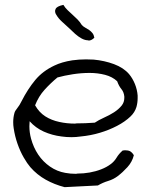

<svg xmlns="http://www.w3.org/2000/svg" viewBox="-20 -730 625 788"><path d="M529.3 -92.8Q522.5 -65.4 502.9 -43.9Q483.4 -22.5 463.9 -7.8Q446.3 5.9 423.8 12.7Q401.4 19.5 381.8 31.2Q344.7 33.2 311.5 34.7Q278.3 36.1 245.1 38.1Q203.1 27.3 167.5 7.3Q131.8 -12.7 104.5 -43.9Q91.8 -58.6 77.1 -84Q62.5 -109.4 51.8 -140.1Q41 -170.9 36.1 -204.1Q34.2 -215.8 34.2 -228.5Q34.2 -248 39.1 -265.6Q41 -274.4 50.8 -286.1Q60.5 -297.9 68.4 -314.5Q93.8 -364.3 124.5 -401.4Q155.3 -438.5 203.1 -460.9Q233.4 -475.6 276.4 -482.4Q304.7 -486.3 333 -486.3Q348.6 -486.3 364.3 -485.4Q408.2 -481.4 447.8 -466.8Q487.3 -452.1 509.8 -425.8Q524.4 -408.2 533.7 -385.3Q543 -362.3 544.9 -337.9V-327.1Q544.9 -308.6 540 -291Q533.2 -268.6 515.6 -252Q493.2 -230.5 460.4 -213.4Q427.7 -196.3 390.1 -185.1Q352.5 -173.8 311.5 -169.9Q292 -167 273.4 -167Q252 -167 232.4 -169.9Q193.4 -174.8 159.7 -189.9Q126 -205.1 101.6 -232.4Q100.6 -221.7 100.6 -211.9Q100.6 -186.5 107.4 -161.1Q117.2 -125 136.7 -95.7Q156.2 -66.4 185.1 -46.4Q213.9 -26.4 248 -20.5Q268.6 -16.6 292 -16.6Q294.9 -16.6 297.9 -17.6Q323.2 -17.6 348.1 -22Q373 -26.4 395.5 -35.2Q418 -43.9 434.6 -56.6Q449.2 -67.4 458.5 -83Q467.8 -98.6 483.4 -112.3Q488.3 -113.3 493.2 -113.3Q505.9 -113.3 513.7 -109.4Q523.4 -103.5 529.3 -92.8ZM490.2 -334Q488.3 -352.5 478 -364.7Q467.8 -377 460.9 -396.5Q441.4 -415 411.1 -422.9Q380.9 -430.7 347.7 -430.7Q313.5 -430.7 278.8 -425.3Q244.1 -419.9 215.8 -412.1Q187.5 -388.7 163.1 -361.8Q138.7 -335 124 -297.9Q140.6 -268.6 166 -252.4Q191.4 -236.3 223.6 -229.5Q253.9 -222.7 288.1 -222.7Q290 -222.7 293 -223.6Q330.1 -223.6 369.1 -226.6Q384.8 -237.3 406.7 -247.1Q428.7 -256.8 447.8 -269Q466.8 -281.2 479.5 -296.9Q490.2 -310.5 490.2 -328.1ZM367.2 -575.2Q355.5 -563.5 343.8 -563.5Q342.8 -563.5 342.8 -564.5Q329.1 -564.5 315.4 -571.8Q301.8 -579.1 288.1 -591.3Q274.4 -603.5 262.7 -615.2Q251 -626 235.4 -640.1Q219.7 -654.3 211.9 -668Q206.1 -675.8 206.1 -684.6Q206.1 -688.5 208 -692.4Q211.9 -704.1 240.2 -710Q247.1 -698.2 257.3 -688.5Q267.6 -678.7 277.8 -669.4Q288.1 -660.2 297.9 -650.4Q307.6 -640.6 315.4 -627.9Q321.3 -621.1 329.6 -616.7Q337.9 -612.3 345.7 -606.9Q353.5 -601.6 359.4 -594.2Q365.2 -586.9 367.2 -575.2Z"/></svg>

Font: Crafty Girls
Style: Regular
Weight: 400
Designer: Crystal Kluge
Foundry: Font Diner, Inc DBA Tart Workshop
Version: Version 1.000